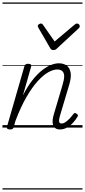

<svg xmlns="http://www.w3.org/2000/svg" viewBox="-20 -1030 686 1550"><path d="M464 15Q441 15 427.5 5.5Q414 -4 408.5 -21Q403 -38 405 -61Q407 -84 416 -112L485 -345Q498 -387 498 -414Q498 -441 484 -455Q470 -469 442 -469Q410 -469 369.5 -446.5Q329 -424 284 -374.5Q239 -325 193 -245.5Q147 -166 104 -52L91 -4Q88 6 81.5 10.5Q75 15 60 15Q48 15 40.5 10Q33 5 36 -6L177 -495Q181 -506 187 -510.5Q193 -515 206 -515Q223 -515 229 -509Q235 -503 231 -491L165 -260Q202 -332 240.5 -381Q279 -430 317 -460.5Q355 -491 390 -505Q425 -519 455 -519Q493 -519 518 -501Q543 -483 550 -444Q557 -405 538 -343L466 -102Q459 -78 457 -62.5Q455 -47 460 -40Q465 -33 476 -33Q493 -33 509.5 -44.5Q526 -56 542.5 -73.5Q559 -91 572 -109Q578 -117 583.5 -117.5Q589 -118 597 -113Q608 -106 609 -99.5Q610 -93 605 -87Q594 -67 573 -43Q552 -19 524 -2Q496 15 464 15ZM602 -840Q611 -840 617.5 -833.5Q624 -827 624 -818Q624 -813 622 -809.5Q620 -806 616 -802L440 -639Q433 -631 426 -628.5Q419 -626 410 -626Q403 -626 397 -629Q391 -632 386 -640L291 -804Q288 -808 286.5 -812Q285 -816 285 -819Q285 -829 294 -834.5Q303 -840 310 -840Q316 -840 320 -837.5Q324 -835 327 -830L421 -695L581 -830Q588 -835 592 -837.5Q596 -840 602 -840ZM0 490H646V500H0ZM0 -20H646V0H0ZM0 -505H646V-500H0ZM0 -1010H646V-1000H0Z"/></svg>

Font: Playwrite AU QLD Guides
Style: Regular
Weight: 400
Designer: Veronika Burian, José Scaglione
Foundry: TypeTogether
Version: Version 1.003